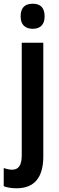

<svg xmlns="http://www.w3.org/2000/svg" viewBox="-52 -773 319 1033"><path d="M59 -685Q59 -753 124 -753Q188 -753 188 -685Q188 -651 171 -634.5Q154 -618 124 -618Q94 -618 76.5 -634.5Q59 -651 59 -685ZM38 240Q-2 240 -32 229V131Q-7 140 14 140Q39 140 52 121.5Q65 103 65 61V-543H181V68Q181 239 38 240Z"/></svg>

Font: Noto Sans Georgian Condensed SemiBold
Style: Regular
Weight: 600
Width: 3
Designer: Monotype Design Team, Akaki Razmadze
Foundry: Google LLC
Version: Version 2.005; ttfautohint (v1.8.4.7-5d5b)